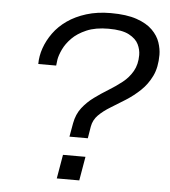

<svg xmlns="http://www.w3.org/2000/svg" viewBox="-51 -744 702 791"><g transform="rotate(5 300.0 -349.0)"><path d="M250 -176 260 -232Q267 -270 287.5 -296.5Q308 -323 336 -343.5Q364 -364 393.5 -382Q423 -400 449 -420.5Q475 -441 491 -469Q507 -497 507 -536Q507 -558 496.5 -580Q486 -602 457 -617.5Q428 -633 372 -633Q318 -633 281 -617Q244 -601 221.5 -578Q199 -555 187.5 -530.5Q176 -506 173 -488Q172 -482 171.5 -475.5Q171 -469 170 -463H96Q96 -496 107.5 -529Q119 -562 141 -592.5Q163 -623 196.5 -646.5Q230 -670 275 -684Q320 -698 376 -698Q441 -698 483 -683.5Q525 -669 548.5 -645.5Q572 -622 581 -595Q590 -568 590 -544Q590 -492 572.5 -456Q555 -420 527.5 -394Q500 -368 468.5 -348Q437 -328 408 -310.5Q379 -293 359 -273Q339 -253 334 -225L326 -176ZM213 0 230 -99H323L306 0Z"/></g></svg>

Font: Archivo SemiExpanded Light
Style: Italic
Weight: 300
Width: 6
Italic angle: -10°
Designer: Hector Gatti
Foundry: Omnibus-Type
Version: Version 2.001